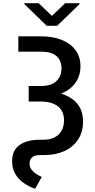

<svg xmlns="http://www.w3.org/2000/svg" viewBox="-20 -953 588 1192"><path d="M93.8 -727.5H234.4Q308.6 -727.5 363.5 -705.3Q418.5 -683.1 449 -641.6Q479.5 -600.1 479.5 -541.5Q479.5 -483.4 449.2 -440.2Q418.9 -397 363.5 -373.3Q308.1 -349.6 231.9 -349.6H158.2V-418.9H230Q299.8 -418.9 330.8 -450Q361.8 -481 361.8 -527.8Q361.8 -576.7 331.1 -604.5Q300.3 -632.3 234.4 -632.3H93.8ZM158.2 -389.2H230.5Q355.5 -388.7 425.5 -340.6Q495.6 -292.5 495.6 -198.2Q495.6 -133.3 464.8 -86.7Q434.1 -40 379.6 -15.1Q325.2 9.8 253.9 9.8H227.1Q193.8 9.8 178.7 24.2Q163.6 38.6 163.6 61.5Q163.6 84.5 176 100.6Q188.5 116.7 206.1 127.7Q223.6 138.7 239.3 145.5L198.2 218.8Q159.7 206.1 127 183.1Q94.2 160.2 74.7 126.2Q55.2 92.3 55.2 47.4Q55.2 -19.5 101.1 -52.5Q147 -85.4 226.1 -85.4H250.5Q290.5 -85.4 318.8 -100.1Q347.2 -114.7 362.3 -141.6Q377.4 -168.5 377.4 -205.1Q377.4 -263.7 339.1 -293.2Q300.8 -322.8 229 -322.8H158.2ZM220.2 -933.1 302.2 -854.5 384.8 -933.1H474.1V-927.7L335 -793H270L130.9 -927.7V-933.1Z"/></svg>

Font: V-Inter
Style: Medium-500
Weight: 500
Designer: Rasmus Andersson
Foundry: rsms
Version: Version 4.000;git-4146feb